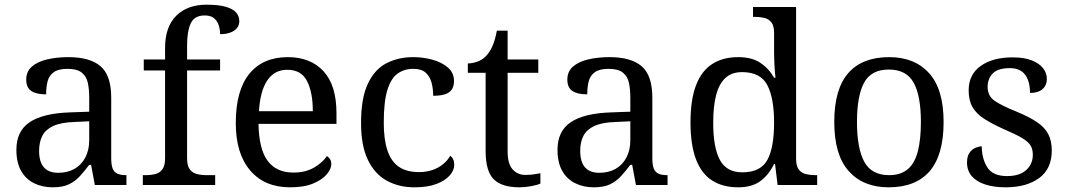

<svg xmlns="http://www.w3.org/2000/svg" viewBox="-20 -790 4556 820"><path d="M205 10Q161 10 125.5 -7.5Q90 -25 70 -60.5Q50 -96 50 -150Q50 -230 106.5 -268Q163 -306 278 -310L361 -313V-373Q361 -409 355 -436.5Q349 -464 329 -480Q309 -496 268 -496Q230 -496 210 -482Q190 -468 183.5 -443.5Q177 -419 177 -387Q135 -387 113.5 -401.5Q92 -416 92 -450Q92 -485 116.5 -506Q141 -527 182 -536.5Q223 -546 272 -546Q364 -546 409.5 -507Q455 -468 455 -373V-114Q455 -86 461 -70.5Q467 -55 481 -48.5Q495 -42 517 -42H520V0H385L369 -86H361Q340 -58 320 -36.5Q300 -15 273.5 -2.5Q247 10 205 10ZM228 -52Q269 -52 298.5 -69Q328 -86 344.5 -117.5Q361 -149 361 -191V-272L297 -269Q240 -267 207.5 -252Q175 -237 161 -210.5Q147 -184 147 -145Q147 -114 156 -93.5Q165 -73 183 -62.5Q201 -52 228 -52Z M590 0V-42H603Q626 -42 644.5 -47Q663 -52 674 -67.5Q685 -83 685 -114V-489H594V-536H685V-586Q685 -675 732.5 -722.5Q780 -770 862 -770Q914 -770 944.5 -761Q975 -752 988.5 -736.5Q1002 -721 1002 -700Q1002 -682 991.5 -669.5Q981 -657 962.5 -650.5Q944 -644 920 -644Q920 -664 914 -682.5Q908 -701 894 -712.5Q880 -724 854 -724Q811 -724 795 -691Q779 -658 779 -595V-536H920V-489H779V-114Q779 -83 790 -67.5Q801 -52 820 -47Q839 -42 861 -42H899V0Z M1219 10Q1110 10 1048.5 -62Q987 -134 987 -264Q987 -404 1045 -475Q1103 -546 1209 -546Q1306 -546 1361.5 -486Q1417 -426 1417 -307V-261H1084Q1086 -152 1123.5 -102.5Q1161 -53 1233 -53Q1285 -53 1321.5 -74.5Q1358 -96 1376 -123Q1383 -120 1389 -111Q1395 -102 1395 -89Q1395 -69 1376 -46Q1357 -23 1318 -6.5Q1279 10 1219 10ZM1316 -315Q1316 -395 1291.5 -443.5Q1267 -492 1207 -492Q1152 -492 1121.5 -446.5Q1091 -401 1086 -315Z M1750 10Q1684 10 1632.5 -18Q1581 -46 1551.5 -106.5Q1522 -167 1522 -265Q1522 -372 1551.5 -433.5Q1581 -495 1631.5 -520.5Q1682 -546 1745 -546Q1787 -546 1827 -535Q1867 -524 1893 -501.5Q1919 -479 1919 -444Q1919 -421 1909 -407Q1899 -393 1879.5 -387Q1860 -381 1830 -381Q1830 -413 1822.5 -439Q1815 -465 1797 -480.5Q1779 -496 1745 -496Q1707 -496 1678.5 -476Q1650 -456 1634.5 -406Q1619 -356 1619 -266Q1619 -195 1634.5 -148Q1650 -101 1683 -78Q1716 -55 1770 -55Q1801 -55 1827 -64Q1853 -73 1872.5 -89Q1892 -105 1903 -125Q1911 -119 1915.5 -109.5Q1920 -100 1920 -86Q1920 -63 1901 -41Q1882 -19 1844.5 -4.5Q1807 10 1750 10Z M2199 10Q2123 10 2088.5 -24.5Q2054 -59 2054 -145V-479H1978V-519Q1996 -519 2018 -526.5Q2040 -534 2056 -551Q2073 -569 2084 -595Q2095 -621 2102 -659H2148V-536H2279V-479H2148V-142Q2148 -91 2169 -67Q2190 -43 2224 -43Q2242 -43 2257 -45Q2272 -47 2288 -50V-6Q2275 0 2249 5Q2223 10 2199 10Z M2516 10Q2472 10 2436.5 -7.5Q2401 -25 2381 -60.5Q2361 -96 2361 -150Q2361 -230 2417.5 -268Q2474 -306 2589 -310L2672 -313V-373Q2672 -409 2666 -436.5Q2660 -464 2640 -480Q2620 -496 2579 -496Q2541 -496 2521 -482Q2501 -468 2494.5 -443.5Q2488 -419 2488 -387Q2446 -387 2424.5 -401.5Q2403 -416 2403 -450Q2403 -485 2427.5 -506Q2452 -527 2493 -536.5Q2534 -546 2583 -546Q2675 -546 2720.5 -507Q2766 -468 2766 -373V-114Q2766 -86 2772 -70.5Q2778 -55 2792 -48.5Q2806 -42 2828 -42H2831V0H2696L2680 -86H2672Q2651 -58 2631 -36.5Q2611 -15 2584.5 -2.5Q2558 10 2516 10ZM2539 -52Q2580 -52 2609.5 -69Q2639 -86 2655.5 -117.5Q2672 -149 2672 -191V-272L2608 -269Q2551 -267 2518.5 -252Q2486 -237 2472 -210.5Q2458 -184 2458 -145Q2458 -114 2467 -93.5Q2476 -73 2494 -62.5Q2512 -52 2539 -52Z M3133 10Q3067 10 3021.5 -19Q2976 -48 2952.5 -109.5Q2929 -171 2929 -267Q2929 -364 2952.5 -425.5Q2976 -487 3021.5 -516.5Q3067 -546 3133 -546Q3191 -546 3227.5 -521.5Q3264 -497 3286 -458H3292Q3289 -483 3287.5 -513.5Q3286 -544 3286 -568V-650Q3286 -680 3274.5 -694.5Q3263 -709 3244.5 -713.5Q3226 -718 3204 -718H3196V-760H3380V-110Q3380 -81 3391.5 -66Q3403 -51 3421.5 -46.5Q3440 -42 3462 -42H3470V0H3301L3290 -90H3286Q3264 -44 3228 -17Q3192 10 3133 10ZM3150 -54Q3228 -54 3257 -106.5Q3286 -159 3286 -267Q3286 -371 3257 -426.5Q3228 -482 3149 -482Q3105 -482 3078 -457Q3051 -432 3038.5 -384Q3026 -336 3026 -266Q3026 -160 3054.5 -107Q3083 -54 3150 -54Z M3775 10Q3667 10 3605 -59Q3543 -128 3543 -269Q3543 -409 3602.5 -477.5Q3662 -546 3778 -546Q3886 -546 3948 -477.5Q4010 -409 4010 -269Q4010 -128 3950.5 -59Q3891 10 3775 10ZM3777 -42Q3827 -42 3857 -67.5Q3887 -93 3900 -144Q3913 -195 3913 -269Q3913 -381 3882 -437Q3851 -493 3776 -493Q3701 -493 3670.5 -437Q3640 -381 3640 -269Q3640 -157 3671 -99.5Q3702 -42 3777 -42Z M4275 10Q4225 10 4188 -2Q4151 -14 4130.5 -37.5Q4110 -61 4110 -96Q4110 -123 4121 -138Q4132 -153 4146.5 -159Q4161 -165 4173 -165Q4173 -113 4196.5 -75.5Q4220 -38 4281 -38Q4334 -38 4362.5 -63.5Q4391 -89 4391 -129Q4391 -154 4380.5 -170Q4370 -186 4343.5 -201.5Q4317 -217 4268 -238Q4217 -261 4183.5 -282.5Q4150 -304 4133.5 -332.5Q4117 -361 4117 -404Q4117 -472 4168.5 -508.5Q4220 -545 4305 -545Q4353 -545 4385.5 -532.5Q4418 -520 4434.5 -499Q4451 -478 4451 -453Q4451 -426 4432.5 -409.5Q4414 -393 4379 -393Q4379 -443 4358 -471Q4337 -499 4293 -499Q4242 -499 4220 -476.5Q4198 -454 4198 -419Q4198 -381 4226.5 -360.5Q4255 -340 4322 -313Q4375 -291 4408 -269Q4441 -247 4456.5 -218Q4472 -189 4472 -147Q4472 -69 4418 -29.5Q4364 10 4275 10Z"/></svg>

Font: Noto Serif Khmer
Style: Regular
Weight: 400
Designer: Danh Hong and the Monotype Design Team
Foundry: Monotype Imaging Inc.
Version: Version 2.003